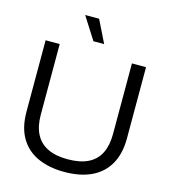

<svg xmlns="http://www.w3.org/2000/svg" viewBox="-134 -1044 1020 1158"><g transform="rotate(15 375.5 -464.5)"><path d="M375 9Q280 9 209.5 -23Q139 -55 100.5 -120Q62 -185 62 -284V-729H150V-287Q150 -216 175 -167.5Q200 -119 250 -94.5Q300 -70 375 -70Q453 -70 503 -95Q553 -120 577 -168.5Q601 -217 601 -287V-729H689V-284Q689 -189 652 -123.5Q615 -58 545 -24.5Q475 9 375 9ZM342 -798 253 -938H340L409 -798Z"/></g></svg>

Font: Mona Sans SemiExpanded
Style: Regular
Weight: 400
Width: 6
Designer: Deni Anggara
Foundry: GitHub
Version: Version 2.000